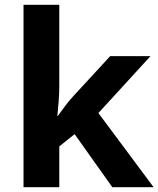

<svg xmlns="http://www.w3.org/2000/svg" viewBox="-20 -780 660 800"><path d="M227 -420V-760H78V0H227V-170L291 -221L448 0H620L390 -309L607 -546H439L286 -380C262 -354 241 -325 221 -297H219C223 -338 227 -379 227 -420Z"/></svg>

Font: Noto Sans Gunjala Gondi
Style: Bold
Weight: 700
Designer: Ek Type
Foundry: Ek Type
Version: Version 1.004